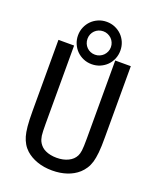

<svg xmlns="http://www.w3.org/2000/svg" viewBox="-169 -1028 939 1142"><g transform="rotate(20 301.0 -457.0)"><path d="M306.2 -660.2Q277.8 -660.2 253.4 -670.7Q229 -681.2 210.9 -699.2Q192.9 -717.3 182.4 -741.9Q171.9 -766.6 171.9 -794.4Q171.9 -822.3 182.4 -846.7Q192.9 -871.1 210.9 -889.2Q229 -907.2 253.4 -917.7Q277.8 -928.2 306.2 -928.2Q334.5 -928.2 358.9 -917.7Q383.3 -907.2 401.4 -889.2Q419.4 -871.1 429.7 -846.7Q439.9 -822.3 439.9 -794.4Q439.9 -766.6 429.7 -741.9Q419.4 -717.3 401.4 -699.2Q383.3 -681.2 358.9 -670.7Q334.5 -660.2 306.2 -660.2ZM305.7 -720.2Q321.3 -720.2 334.7 -726.1Q348.1 -731.9 358.2 -741.9Q368.2 -752 374 -765.4Q379.9 -778.8 379.9 -794.4Q379.9 -809.6 374 -823.2Q368.2 -836.9 358.2 -846.7Q348.1 -856.4 334.7 -862.3Q321.3 -868.2 305.7 -868.2Q290 -868.2 276.6 -862.5Q263.2 -856.9 253.2 -846.9Q243.2 -836.9 237.5 -823.5Q231.9 -810.1 231.9 -794.4Q231.9 -778.8 237.5 -765.1Q243.2 -751.5 253.2 -741.5Q263.2 -731.4 276.6 -725.8Q290 -720.2 305.7 -720.2ZM301.8 14.2Q248.5 14.2 205.8 -1Q163.1 -16.1 133.8 -42.5Q116.2 -58.6 104.5 -78.6Q92.8 -98.6 85.9 -122.1Q79.1 -145 75.4 -182.4Q71.8 -219.7 71.8 -279.8V-729H170.9V-234.9Q170.9 -181.6 173.8 -159.2Q175.3 -148.9 178.7 -137.7Q182.1 -126.5 188.7 -116Q195.3 -105.5 205.1 -96.2Q214.8 -86.9 229.5 -80.1Q243.7 -73.2 262 -69.6Q280.3 -65.9 300.8 -65.9Q342.3 -65.9 373.5 -81.1Q404.8 -96.2 418.5 -124Q421.4 -129.9 424.1 -138.7Q426.8 -147.5 428.2 -158.7Q431.2 -181.2 431.2 -233.9V-729H529.8V-279.8Q529.8 -249 529.1 -225.1Q528.3 -201.2 526.4 -182.1Q524.4 -163.1 521.7 -148.2Q519 -133.3 515.6 -121.1Q507.8 -95.2 495.1 -75.7Q482.4 -56.2 466.3 -41.5Q450.2 -26.9 431.6 -16.6Q413.1 -6.3 394 0Q351.6 14.2 301.8 14.2Z"/></g></svg>

Font: Hack
Style: Regular
Weight: 400
Monospace: yes
Designer: Christopher Simpkins
Foundry: Christopher Simpkins
Version: Version 2.019; ttfautohint (v1.4.1) -l 4 -r 80 -G 350 -x 0 -